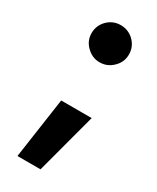

<svg xmlns="http://www.w3.org/2000/svg" viewBox="-172 -568 623 761"><g transform="rotate(30 139.5 -188.0)"><path d="M144.5 -344.7Q110.4 -344.7 85 -370.1Q59.6 -394.5 59.6 -429.7Q59.6 -464.8 85 -490.2Q110.4 -514.6 144.5 -514.6Q179.7 -514.6 205.1 -490.2Q230.5 -464.8 230.5 -429.7Q230.5 -394.5 205.1 -370.1Q179.7 -344.7 144.5 -344.7ZM228.5 -137.7Q210 -68.4 154.3 139.6Q127.9 139.6 48.8 139.6Q58.6 70.3 88.9 -137.7Q124 -137.7 228.5 -137.7Z"/></g></svg>

Font: LeFont
Style: Regular
Weight: 700
Designer: Leryon MEDIA
Version: Version 1.0